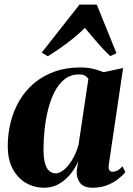

<svg xmlns="http://www.w3.org/2000/svg" viewBox="-20 -824 590 854"><path d="M464 -92.5Q461.5 -73.5 466.5 -66.8Q471.5 -60 480.5 -60Q491 -60 501.8 -65.5Q512.5 -71 525 -84L537.5 -58.5Q525 -43 504.2 -26.8Q483.5 -10.5 455.2 0.2Q427 11 391.5 11Q351 11 334.8 -12.2Q318.5 -35.5 321.5 -65.5L328 -108Q317.5 -80.5 296 -53Q274.5 -25.5 244.5 -7.2Q214.5 11 177 11Q133 11 96 -10Q59 -31 36.8 -72.5Q14.5 -114 14.5 -175Q14.5 -230 27.8 -281.8Q41 -333.5 67 -377.5Q93 -421.5 132 -454.2Q171 -487 222.5 -505.5Q274 -524 337.5 -524Q368 -524 393.5 -518Q419 -512 441 -503L527.5 -521.5ZM373 -472Q369.5 -480 359.2 -486.5Q349 -493 332 -493Q294.5 -493 267.8 -472Q241 -451 222.8 -415.5Q204.5 -380 193.8 -336.2Q183 -292.5 178.2 -247Q173.5 -201.5 173.5 -161.5Q173.5 -119 180.8 -95.5Q188 -72 200.5 -62.5Q213 -53 227.5 -53Q241.5 -53 256.5 -63Q271.5 -73 285.5 -90.5Q299.5 -108 311 -131.2Q322.5 -154.5 329.5 -181ZM192.5 -574 165.5 -590 333.5 -803.5H410.5L498 -587.5L470.5 -574.5Q441.5 -601 412.8 -634.8Q384 -668.5 357.5 -700Q325 -667.5 281.8 -634.8Q238.5 -602 192.5 -574Z"/></svg>

Font: Merriweather 120pt ExtraBold
Style: Italic
Weight: 800
Italic angle: -7.8°
Version: Version 2.101